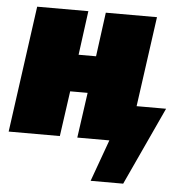

<svg xmlns="http://www.w3.org/2000/svg" viewBox="-59 -585 758 811"><g transform="rotate(5 319.5 -179.5)"><path d="M521 -154H646L493 177H355L419 0H283L310 -192H236L209 0H-8L66 -536H283L258 -349H332L357 -536H574Z"/></g></svg>

Font: Fira Sans Ultra
Style: Italic
Weight: 950
Italic angle: -8°
Designer: Carrois Corporate & Edenspiekermann AG
Foundry: Carrois Corporate GbR & Edenspiekermann AG
Version: Version 4.203;PS 004.203;hotconv 1.0.88;makeotf.lib2.5.64775